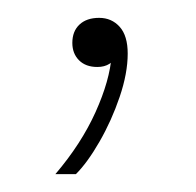

<svg xmlns="http://www.w3.org/2000/svg" viewBox="-20 -71 219 215"><path d="M105 -9 110 -8Q108 -3 102.5 0.5Q97 4 89 4Q76 4 68.5 -3.5Q61 -11 61 -23Q61 -36 69 -43.5Q77 -51 91 -51Q105 -51 114 -41Q123 -31 123 -11Q123 11 114 37.5Q105 64 91.5 87.5Q78 111 65 124H42Q71 90 87 54.5Q103 19 105 -9Z"/></svg>

Font: Mona Sans VF XLt
Style: Regular
Weight: 200
Designer: Deni Anggara
Foundry: GitHub
Version: Version 2.000;Glyphs 3.2.3 (3260)